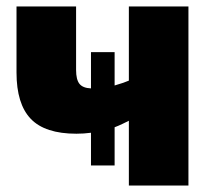

<svg xmlns="http://www.w3.org/2000/svg" viewBox="-20 -573 653 593"><path d="M562 0H378V-200Q372 -197 358.5 -190.5Q345 -184 334 -180V-62H261V-163Q239 -160 216 -160Q119 -160 75 -206Q31 -252 31 -349V-553H215V-357Q215 -327 225.5 -314Q236 -301 261 -300V-412H334V-309Q365 -318 378 -324V-553H562Z"/></svg>

Font: Noto Sans Display Black Narrow
Style: Regular
Weight: 900
Width: 4
Designer: Monotype Design team
Foundry: Monotype Imaging Inc.
Version: Version 1.000